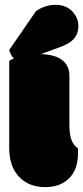

<svg xmlns="http://www.w3.org/2000/svg" viewBox="-20 -764 344 793"><path d="M18.1 -152.3V-512.7Q24.4 -517.6 37.6 -522Q23.4 -537.1 18.1 -557.6L128.4 -717.8Q166 -744.1 209.2 -744.1Q252.4 -744.1 278.1 -717.5Q303.7 -690.9 303.7 -656.5Q303.7 -622.1 281.7 -600.1Q264.6 -583 229 -569.8L148.4 -540.5Q209 -538.6 237.8 -515.1Q266.6 -491.7 266.6 -451.7Q266.6 -451.7 266.6 -246.1Q266.6 -173.3 301.8 -151.4Q302.2 -148.9 302.2 -142.1V-133.3Q302.2 -61.5 263.2 -25.4Q227.1 8.8 166.7 8.8Q106.4 8.8 67.4 -25.4Q18.1 -68.8 18.1 -152.3Z"/></svg>

Font: Modak
Style: Regular
Weight: 400
Version: Version 1.036;PS Version 1.000;hotconv 1.0.79;makeotf.lib2.5